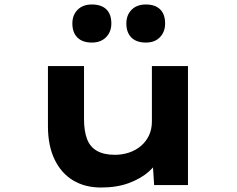

<svg xmlns="http://www.w3.org/2000/svg" viewBox="-20 -826 1059 857"><path d="M431 11Q359 11 306 -21Q253 -53 223.5 -114.5Q194 -176 194 -263V-531H355V-295Q355 -241 368.5 -205.5Q382 -170 413 -152.5Q444 -135 493 -135Q526 -135 556 -145Q586 -155 609 -174.5Q632 -194 645 -221.5Q658 -249 658 -284V-531H819V0H668L661 -109L691 -121Q678 -90 643.5 -59.5Q609 -29 555.5 -9Q502 11 431 11ZM631 -636Q589 -636 566.5 -658.5Q544 -681 544 -721Q544 -759 567.5 -782.5Q591 -806 631 -806Q672 -806 694.5 -784.5Q717 -763 717 -721Q717 -684 694 -660Q671 -636 631 -636ZM390 -636Q348 -636 325.5 -658.5Q303 -681 303 -721Q303 -759 326.5 -782.5Q350 -806 390 -806Q432 -806 454.5 -784.5Q477 -763 477 -721Q477 -684 453.5 -660Q430 -636 390 -636Z"/></svg>

Font: Lexend Zetta
Style: Bold
Weight: 700
Designer: Bonnie Shaver-Troup, Thomas Jockin
Foundry: Lexend
Version: Version 1.007